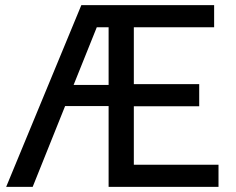

<svg xmlns="http://www.w3.org/2000/svg" viewBox="-20 -726 918 746"><path d="M812 -706V-620H500V-399H754V-313H500V-86H829V0H402V-314H233L107 0H4L296 -706ZM402 -396V-620H356L266 -396Z"/></svg>

Font: Museo Sans Medium
Style: Regular
Weight: 500
Designer: Jos Buivenga
Foundry: Jos Buivenga & Rosetta Type Foundry (extension, remastering)
Version: Version 3.600;PS 1.000;hotconv 1.0.88;makeotf.lib2.5.647800;